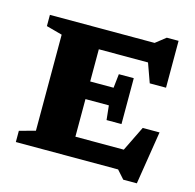

<svg xmlns="http://www.w3.org/2000/svg" viewBox="-114 -868 1048 1031"><g transform="rotate(15 410.5 -352.5)"><path d="M50 0V-62.5L138.5 -86.5V-620.5L50 -644.5V-707H632L688 -751H753.5V-490.5H663L625 -596.5H351.5V-417.5H481.5L490 -495H573V-240H490L481.5 -319.5H351.5V-110.5H620.5L688.5 -249.5H782L735 46H659.5L618.5 0Z"/></g></svg>

Font: Newsreader Caption
Style: Bold
Weight: 700
Designer: Hugues Gentile
Foundry: Production Type
Version: Version 1.001